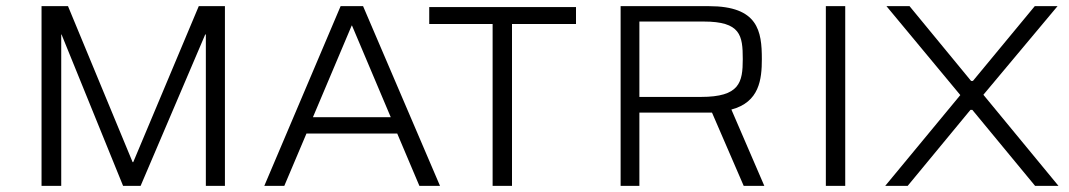

<svg xmlns="http://www.w3.org/2000/svg" viewBox="-20 -604 3475 624"><path d="M115 0H179V-492H180L380 0H437L647 -492H649V0H711V-584H626L413 -77H411L201 -584H115Z M839 0H904L976 -170H1271L1343 0H1410L1160 -584H1087ZM997 -223 1123 -521H1124L1250 -223Z M1581 0H1644V-526H1852V-581H1375V-526H1581Z M1997 0H2058V-238H2294L2397 0H2464L2357 -248C2448 -272 2456 -346 2456 -412C2456 -503 2444 -584 2284 -584H1997ZM2058 -289V-534H2267C2387 -534 2394 -489 2394 -412C2394 -336 2384 -289 2258 -289Z M2664 0H2727V-584H2664Z M2857 0H2930L3134 -247H3140L3344 0H3420L3176 -296L3417 -584H3343L3142 -341H3136L2936 -584H2861L3101 -295Z"/></svg>

Font: Saira UNSAM Light SC
Style: Regular
Weight: 300
Designer: Hector Gatti with collaboration of the Omnibus-Type team
Foundry: Omnibus-Type
Version: Version 1.072;PS 001.072;hotconv 1.0.88;makeotf.lib2.5.64775